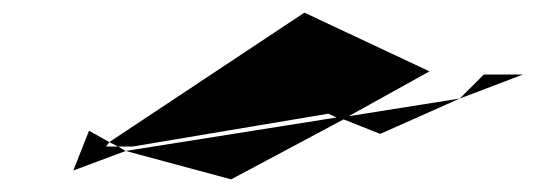

<svg xmlns="http://www.w3.org/2000/svg" viewBox="-20 -672 849 304"><path d="M96 -402 179 -433 167 -440H148L153 -447L121 -465ZM153 -447 167 -440H190L500 -492L513 -486L179 -433L346 -388L524 -483L582 -460L708 -516L532 -488L660 -559L462 -652ZM708 -516 808 -554H746Z"/></svg>

Font: bitstorm
Style: maxext
Weight: 400
Version: Version 0.2